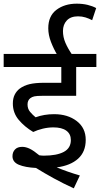

<svg xmlns="http://www.w3.org/2000/svg" viewBox="-20 -916 545 1046"><path d="M271 -222Q242 -222 213 -215Q184 -208 161 -197Q114 -225 82 -263Q50 -301 50 -352Q50 -380 60 -400Q70 -420 87 -433Q110 -450 141 -457.5Q172 -465 221 -465H314V-551H0V-622H505V-551H395V-394H211Q180 -394 167 -391Q154 -388 145 -381Q130 -369 130 -347Q130 -323 144 -306.5Q158 -290 174 -277Q220 -294 275 -294Q349 -294 398 -256.5Q447 -219 447 -154Q447 -89 405.5 -51.5Q364 -14 289 -4Q318 8 349.5 19Q381 30 415 40L382 110Q325 84 273 55.5Q221 27 176 -1Q117 -4 82.5 -18.5Q48 -33 48 -65Q48 -87 61.5 -101.5Q75 -116 101 -116Q121 -116 142.5 -105.5Q164 -95 194 -70Q208 -68 219 -68Q289 -68 327.5 -88.5Q366 -109 366 -153Q366 -186 341.5 -204Q317 -222 271 -222ZM293 -615Q272 -650 257.5 -688Q243 -726 243 -762Q243 -829 287.5 -862.5Q332 -896 398 -896Q430 -896 457 -889.5Q484 -883 504 -872L482 -806Q465 -815 446 -821Q427 -827 405 -827Q365 -827 344 -804.5Q323 -782 323 -747Q323 -714 336.5 -682.5Q350 -651 375 -615Z"/></svg>

Font: RS Noto Sans
Style: Regular
Weight: 400
Designer: Monotype Design Team
Foundry: Monotype Imaging Inc.
Version: Version 3.10